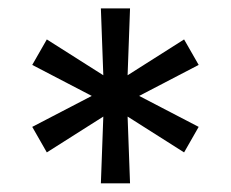

<svg xmlns="http://www.w3.org/2000/svg" viewBox="-20 -747 540 449"><path d="M284.1 -318.2H215.9L221.6 -474.4L89.5 -390.6L55.4 -450.3L194.6 -522.7L55.4 -595.2L89.5 -654.8L221.6 -571L215.9 -727.3H284.1L278.4 -571L410.5 -654.8L444.6 -595.2L305.4 -522.7L444.6 -450.3L410.5 -390.6L278.4 -474.4Z"/></svg>

Font: Linik Sans
Style: Regular
Weight: 400
Designer: Rasmus Andersson (font), Marc Monis (original base), Kil Hyung-jin (Pretendard portions), Cristiano Sobral (main changes
Foundry: rsms
Version: Version 3.018;May 31, 2022;FontCreator 14.0.0.2814 64-bit; t